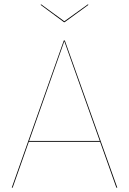

<svg xmlns="http://www.w3.org/2000/svg" viewBox="-20 -867 596 887"><path d="M278.6 -764.5 388.7 -844.6 385.8 -846.8 277.1 -768.7 170.3 -846.8 167.4 -844.6 275.6 -764.5ZM517.6 0H521.9L279.4 -680.1H274.9L34.3 0H38.4L113.2 -212H442.3ZM114.6 -215.9 277.1 -676.5 440.9 -215.9Z"/></svg>

Font: Fira Sans Four
Style: Regular
Weight: 100
Designer: Carrois Corporate & Edenspiekermann AG
Foundry: Carrois Corporate GbR & Edenspiekermann AG
Version: Version 4.203;PS 004.203;hotconv 1.0.88;makeotf.lib2.5.64775